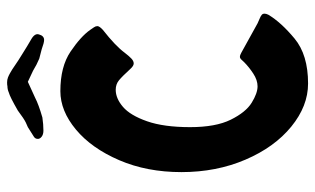

<svg xmlns="http://www.w3.org/2000/svg" viewBox="-198 -700 910 555"><g transform="rotate(-90 257.5 -423.0)"><path d="M37 -354Q37 -454 71.5 -534Q106 -614 160 -659Q214 -704 271 -704Q342 -704 385.5 -674.5Q429 -645 448 -618Q452 -612 455.5 -607Q459 -602 459 -597Q459 -591 448 -581Q402 -545 382 -518Q372 -505 365 -498.5Q358 -492 351 -492Q344 -492 335 -502Q314 -525 302.5 -534.5Q291 -544 275 -544Q250 -544 225.5 -523Q201 -502 184 -453.5Q167 -405 167 -329Q167 -255 188.5 -211.5Q210 -168 237.5 -151Q265 -134 285 -134Q303 -134 322 -146.5Q341 -159 355 -173Q357 -175 361.5 -180Q366 -185 370 -185Q375 -185 382 -181L467 -134Q471 -132 479.5 -128.5Q488 -125 491.5 -122Q495 -119 495 -114Q495 -109 492 -103Q470 -66 423 -27Q376 12 293 12Q228 12 168.5 -36.5Q109 -85 73 -169Q37 -253 37 -354ZM392 -758 365 -765Q348 -772 330 -783L298 -798L252 -777Q233 -767 195 -756Q175 -753 157 -753Q146 -753 139.5 -758Q133 -763 133 -769Q133 -777 140 -781L167 -798Q170 -799 180.5 -804Q191 -809 215 -827Q255 -850 267 -853Q276 -857 285 -857Q289 -858 296 -858Q304 -858 310.5 -855.5Q317 -853 323 -849.5Q329 -846 334 -843Q363 -823 380 -813L401 -800Q402 -799 420.5 -788.5Q439 -778 435 -766Q431 -751 419 -751Q411 -751 392 -758Z"/></g></svg>

Font: Barriecito
Style: Regular
Weight: 400
Designer: Pablo Cosgaya & Sergio Jiménez
Foundry: Pablo Cosgaya & Sergio Jiménez
Version: Version 1.001